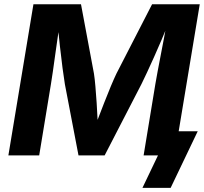

<svg xmlns="http://www.w3.org/2000/svg" viewBox="-20 -748 981 924"><path d="M20.3 0 140.9 -727.5H369.8L432.2 -393.5Q435.9 -370.1 439.1 -332.6Q442.3 -295.2 445.2 -252.2Q448 -209.3 449.8 -168.9Q451.6 -128.6 452.2 -99H423Q433.7 -129.2 449.1 -169.8Q464.6 -210.4 481.3 -253.2Q498 -296.1 513.5 -333.2Q529.1 -370.3 540.2 -393.5L711.9 -727.5H941.3L820.6 0H671.1L727.6 -343Q731.7 -367.7 738.5 -403.9Q745.4 -440.1 753.3 -481.6Q761.3 -523 769.2 -564.4Q777.2 -605.8 783.1 -641H792.8Q776.4 -600.3 757.9 -557.1Q739.3 -513.9 721.3 -473.3Q703.2 -432.8 687.4 -399.1Q671.7 -365.3 660.6 -343L483.5 0H357.8L292.2 -343Q287.3 -372.3 280.9 -421.1Q274.5 -469.9 268.1 -527.9Q261.8 -585.8 256.4 -641H268.3Q262.9 -604.9 256.9 -563.2Q250.9 -521.4 245.1 -480.1Q239.3 -438.8 234.3 -403Q229.2 -367.2 225.1 -343L168.6 0ZM665.5 156.2 740.2 0H700.3L719.5 -116.4H931.6L801.2 156.2Z"/></svg>

Font: Inter
Style: Italic
Weight: 400
Italic angle: -9.3988°
Designer: Rasmus Andersson
Foundry: rsms
Version: Version 4.001;git-66647c0bb